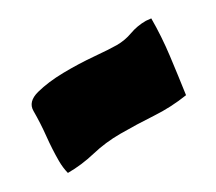

<svg xmlns="http://www.w3.org/2000/svg" viewBox="-49 -414 366 325"><g transform="rotate(-30 134.5 -251.5)"><path d="M190 -319Q206 -319 221 -324.5Q236 -330 253 -330L263 -329Q263 -294 258.5 -258Q254 -222 249 -187Q217 -182 184.5 -184Q152 -186 120 -186Q91 -186 64 -179.5Q37 -173 10 -173Q7 -185 7 -198Q7 -221 9.5 -245Q12 -269 12 -293Q12 -311 35 -317Q58 -323 88 -323.5Q118 -324 147.5 -321.5Q177 -319 190 -319Z"/></g></svg>

Font: CAT Schmalfette Thannhaeuser
Style: Regular
Weight: 700
Designer: Peter Wiegel nach Herbert Thanhaeuser 1939/40
Foundry: CAT-Fonts, Peter Wiegel
Version: Version 1.000